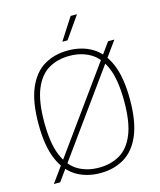

<svg xmlns="http://www.w3.org/2000/svg" viewBox="-136 -1041 956 1147"><g transform="rotate(-15 342.0 -467.5)"><path d="M94 0H55L588.5 -740H627.5ZM342 9Q257.5 9 193.8 -29Q130 -67 94.5 -150.5Q59 -234 59 -370Q59 -506.5 94.8 -590Q130.5 -673.5 194.2 -711.2Q258 -749 342 -749Q427 -749 490.5 -711.2Q554 -673.5 589.5 -590Q625 -506.5 625 -370Q625 -234 589.2 -150.5Q553.5 -67 489.8 -29Q426 9 342 9ZM342 -24.5Q415.5 -24.5 471.2 -57Q527 -89.5 558 -164.8Q589 -240 589 -368Q589 -498 558 -574Q527 -650 471.2 -682.8Q415.5 -715.5 342 -715.5Q268.5 -715.5 213 -683Q157.5 -650.5 126.2 -575.2Q95 -500 95 -372Q95 -242 126.2 -166Q157.5 -90 213 -57.2Q268.5 -24.5 342 -24.5ZM324 -808 411.5 -944H451L356 -808Z"/></g></svg>

Font: Encode Sans SC Condensed Thin Thin
Style: Regular
Weight: 250
Version: Version 3.002